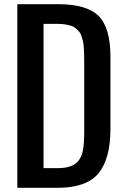

<svg xmlns="http://www.w3.org/2000/svg" viewBox="-20 -895 593 915"><path d="M506.3 -281.2Q506.3 -137.2 449 -68.6Q391.6 0 255.4 0H62.5V-875H256.3Q393.6 -875 450 -818.8Q506.3 -762.7 506.3 -625ZM381.3 -593.8Q381.3 -617.7 381.1 -631.8Q380.9 -646 379.6 -665.3Q378.4 -684.6 376 -695.8Q373.5 -707 369.1 -720.9Q364.7 -734.9 358.2 -742.7Q351.6 -750.5 342 -759Q332.5 -767.6 320.1 -771.7Q307.6 -775.9 291 -778.6Q274.4 -781.2 253.9 -781.2H187.5V-93.8H256.3Q274.9 -93.8 290.3 -96.2Q305.7 -98.6 317.6 -103.3Q329.6 -107.9 338.9 -114.5Q348.1 -121.1 354.7 -129.9Q361.3 -138.7 366.2 -149.2Q371.1 -159.7 373.8 -171.9Q376.5 -184.1 378.2 -198Q379.9 -211.9 380.4 -227.1Q380.9 -242.2 381.3 -258.8Q381.8 -275.4 381.3 -293.5Q381.3 -297.4 381.3 -299.8Q381.3 -302.2 381.3 -305.9Q381.3 -309.6 381.3 -312.5Z"/></svg>

Font: OswaldRegular
Style: Regular
Weight: 400
Designer: vernon adams
Foundry: vernon adams
Version: Version 1.000